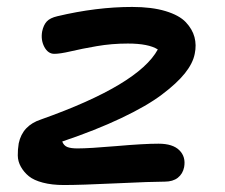

<svg xmlns="http://www.w3.org/2000/svg" viewBox="-20 -526 652 556"><path d="M165 9.8Q130.4 9.8 104.2 2.9Q78.1 -3.9 63.7 -15.6Q49.3 -27.3 40.5 -43Q31.7 -58.6 31.5 -75.7Q31.2 -92.8 34.2 -110.8Q44.9 -162.6 99.1 -180.2Q381.3 -280.3 437 -382.8Q410.2 -399.9 350.1 -399.9Q303.2 -399.9 259.8 -392.3Q216.3 -384.8 185.1 -377.4Q153.8 -370.1 137.2 -370.1Q119.1 -370.1 108.4 -390.1Q97.7 -410.2 102.1 -435.1Q106 -453.6 115.5 -463.9Q125 -474.1 146 -479Q259.3 -505.9 362.8 -505.9Q419.4 -505.9 459.2 -493.9Q499 -481.9 518.1 -461.7Q537.1 -441.4 543.2 -418.5Q549.3 -395.5 543.9 -370.1Q538.6 -342.8 515.4 -313.7Q492.2 -284.7 448.7 -252Q405.3 -219.2 331.3 -184.1Q257.3 -148.9 160.2 -116.2Q164.6 -104.5 174.8 -100.3Q185.1 -96.2 204.1 -96.2Q238.8 -96.2 317.6 -103Q396.5 -109.9 439 -109.9Q480.5 -109.9 499.5 -90.8Q518.6 -71.8 513.2 -42Q509.3 -22.5 494.9 -11.2Q480.5 0 457 0Q419.9 0 316.7 4.9Q213.4 9.8 165 9.8Z"/></svg>

Font: Shantell Sans Normal
Style: Italic
Weight: 500
Italic angle: -11.31°
Designer: Stephen Nixon, Anya Danilova, Shantell Martin
Foundry: Arrow Type
Version: Version 1.006;[559af2be0]